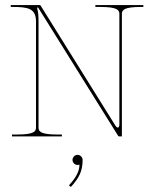

<svg xmlns="http://www.w3.org/2000/svg" viewBox="-20 -540 600 760"><path d="M267 93C267 104 276.5 113 287 113C289.5 113 292 112.5 294 111.5H294.5C294.5 138.5 280.5 163.5 253 193.5L260.5 200C293 164.5 307 137.5 307 93C307 82 297.5 73 287 73C276 73 267 82.5 267 93ZM462.5 0V-485C462.5 -500.5 471.5 -512.5 537.5 -512.5H547.5V-520H357.5V-512.5H377.5C443.5 -512.5 452.5 -500.5 452.5 -485V-48C452.5 -39.5 450 -35 446.5 -35C443.5 -35 439.5 -38 436 -44L141 -517.5C140.5 -518.5 139 -520 137 -520H22.5V-512.5H28.5C88.5 -512.5 122.5 -508 122.5 -455V-35C122.5 -20.5 116 -7.5 47.5 -7.5H27.5V0H225V-7.5H207.5C139 -7.5 132.5 -20.5 132.5 -35V-454.5C132.5 -482.5 131 -492 126.5 -510H131L447.5 -2.5C448.5 -0.5 450.5 0 452 0Z"/></svg>

Font: ZnikomitSC
Style: Regular
Weight: 100
Designer: gluk
Foundry: gluk
Version: Version 0.55